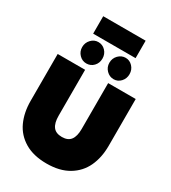

<svg xmlns="http://www.w3.org/2000/svg" viewBox="-257 -1221 1215 1364"><g transform="rotate(30 350.0 -539.0)"><path d="M176 -1093H524V-950H176ZM156 -829Q156 -865 180.5 -891Q205 -917 239 -917Q274 -917 298 -891.5Q322 -866 322 -829Q322 -792 298 -767Q274 -742 239 -742Q205 -742 180.5 -767.5Q156 -793 156 -829ZM379 -829Q379 -866 404 -891.5Q429 -917 463 -917Q496 -917 520 -891.5Q544 -866 544 -829Q544 -793 520.5 -767.5Q497 -742 463 -742Q429 -742 404 -767.5Q379 -793 379 -829ZM30 -315V-699H255V-322Q255 -263 277.5 -233Q300 -203 350 -203Q399 -203 421.5 -233Q444 -263 444 -322V-699H670V-315Q670 -219 635.5 -145Q601 -71 529 -28Q457 15 350 15Q242 15 170 -28Q98 -71 64 -145Q30 -219 30 -315Z"/></g></svg>

Font: Readiness Black
Style: Regular
Weight: 900
Designer: Katatrad Team
Foundry: CadsonDemak
Version: Version 1.00;April 23, 2019;FontCreator 11.5.0.2425 64-bit; 